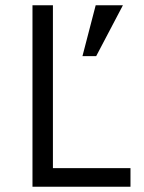

<svg xmlns="http://www.w3.org/2000/svg" viewBox="-20 -710 546 730"><path d="M103.5 0H476.1V-70.8H181.2V-689.9H103.5ZM293.5 -496.6H345.7L447.3 -689.9H343.8Z"/></svg>

Font: HK Grotesk
Style: Regular
Weight: 400
Designer: Alfredo Marco Pradil and Stefan Peev
Foundry: Hanken Design Co.
Version: Version 1.045;PS 001.045;hotconv 1.0.88;makeotf.lib2.5.64775